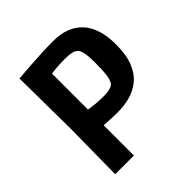

<svg xmlns="http://www.w3.org/2000/svg" viewBox="-191 -853 993 993"><g transform="rotate(-45 305.0 -357.0)"><path d="M89 0 93 -326 89 -700Q89 -700 114 -702Q139 -704 178.5 -707Q218 -710 263.5 -712Q309 -714 350 -714Q454 -714 510.5 -653Q567 -592 567 -471Q567 -395 547 -345.5Q527 -296 492.5 -268Q458 -240 415.5 -228.5Q373 -217 329 -217Q292 -217 261.5 -219Q231 -221 226 -221V0ZM332 -327Q359 -327 376 -331.5Q393 -336 401 -343Q414 -356 419 -388.5Q424 -421 424 -479Q424 -524 420 -546.5Q416 -569 410.5 -578Q405 -587 399 -591Q392 -598 373.5 -602Q355 -606 325 -606Q298 -606 271.5 -604Q245 -602 226 -599V-336Q230 -335 261 -331Q292 -327 332 -327Z"/></g></svg>

Font: Ruda ExtraBold
Style: Regular
Weight: 800
Designer: Mariela Monsalve and Angelina Sanchez
Foundry: Mariela Monsalve and Angelina Sanchez
Version: Version 2.000